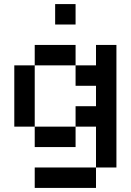

<svg xmlns="http://www.w3.org/2000/svg" viewBox="-20 -720 640 940"><path d="M150 200V100H450V-100H350V0H150V-100H50V-400H150V-500H350V-400H450V-500H550V100H450V200ZM150 -100H350V-200H450V-300H350V-400H150ZM250 -600V-700H350V-600Z"/></svg>

Font: Matrix Sans
Style: Regular
Weight: 400
Designer: Brad Neil
Version: Version 1.100